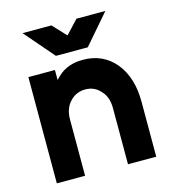

<svg xmlns="http://www.w3.org/2000/svg" viewBox="-105 -786 781 873"><g transform="rotate(-15 285.0 -350.0)"><path d="M81 -700 201 -561H351L471 -700H335L276 -637L217 -700ZM523 0V-260Q523 -316 509 -361.5Q495 -407 467 -442Q409 -512 314 -512Q241 -512 196 -469Q192 -465 188 -461Q184 -457 180 -453V-500H55V0H188V-265Q188 -316 217 -347Q246 -379 290 -379Q333 -379 361 -347Q390 -317 390 -265V0Z"/></g></svg>

Font: Unageo
Style: Bold
Weight: 700
Designer: Richard Sepsi
Foundry: Richard Sepsi
Version: Version 2.000